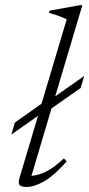

<svg xmlns="http://www.w3.org/2000/svg" viewBox="-20 -730 354 760"><path d="M39 -245 144.5 -319.5 244 -653.5Q218.5 -666.5 174 -679L176.5 -688L296.5 -709.5H306L198.5 -348.5L313.5 -429.5L299 -381.5L184 -301L104.5 -34Q128 -35 159.8 -49.5Q191.5 -64 233 -103L244 -91Q192.5 -33.5 153.8 -11.8Q115 10 86.5 10Q63.5 10 57.5 2.2Q51.5 -5.5 57 -25L130.5 -271.5L25 -197.5Z"/></svg>

Font: Newsreader 16pt Light
Style: Italic
Weight: 300
Italic angle: -17°
Designer: Hugues Gentile
Foundry: Production Type
Version: Version 1.003; ttfautohint (v1.8.3)